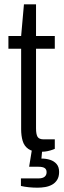

<svg xmlns="http://www.w3.org/2000/svg" viewBox="-20 -693 296 890"><path d="M166 11Q131 11 111.5 -2.5Q92 -16 85 -40Q78 -64 78 -94V-467H19V-526H78L91 -673H147V-526H234V-467H147V-98Q147 -71 154 -59Q161 -47 183 -47H234V-3Q225 1 213 4.5Q201 8 188.5 9.5Q176 11 166 11ZM154 177Q134 177 114 175Q94 173 77 169V134H158Q177 134 186.5 126.5Q196 119 196 105Q196 92 187 86Q178 80 158 80H115L130 -12H177L172 42Q194 42 212.5 48Q231 54 242.5 67.5Q254 81 254 104Q254 126 245 140.5Q236 155 221.5 163Q207 171 189.5 174Q172 177 154 177Z"/></svg>

Font: Archivo SemiCondensed Light
Style: Regular
Weight: 300
Width: 4
Designer: Hector Gatti
Foundry: Omnibus-Type
Version: Version 2.001